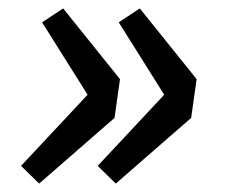

<svg xmlns="http://www.w3.org/2000/svg" viewBox="-20 -504 564 456"><path d="M30 -110 188 -279 80 -451 130 -484 265 -316 252 -224 73 -68ZM212 -110 370 -279 262 -451 312 -484 447 -316 434 -224 255 -68Z"/></svg>

Font: Nebula Sans Semibold
Style: Regular
Weight: 600
Italic angle: -9°
Designer: Paul D. Hunt for Adobe (as Source Sans)
Foundry: Nebula Entertainment & Broadcasting LLC
Version: Version 1.010